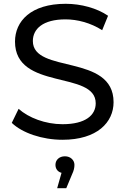

<svg xmlns="http://www.w3.org/2000/svg" viewBox="-20 -728 660 1011"><path d="M309 8C492 8 578 -84 578 -190C578 -447 153 -338 153 -512C153 -575 205 -626 325 -626C387 -626 457 -608 518 -569L549 -645C491 -685 407 -708 326 -708C142 -708 59 -616 59 -509C59 -249 484 -359 484 -184C484 -122 431 -74 309 -74C219 -74 130 -108 78 -155L42 -81C97 -28 202 8 309 8ZM359 191C369 170 372 155 372 140C372 116 352 95 322 95C292 95 272 114 272 140C272 161 284 177 304 182L281 263H329Z"/></svg>

Font: Montserrat-Alt1 Med
Style: Regular
Weight: 500
Designer: Differentunic
Foundry: Differentunic
Version: Version 7.222